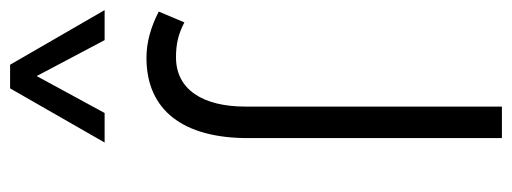

<svg xmlns="http://www.w3.org/2000/svg" viewBox="-386 -178 1039 390"><g transform="rotate(90 134.0 17.5)"><path d="M56 240C162 240 219 166 219 34V-482H155V39C155 126 120 180 55 180C29 180 9 176 -16 163L-38 215C-7 231 24 240 56 240ZM228 325H168L93 463L20 325H-41L70 517H118Z"/></g></svg>

Font: Noto Kufi Arabic Light
Style: Regular
Weight: 300
Designer: Monotype Design Team, David Williams, Khaled Hosny
Foundry: Google LLC
Version: Version 2.109